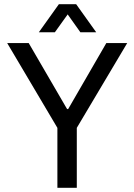

<svg xmlns="http://www.w3.org/2000/svg" viewBox="-20 -890 637 910"><path d="M252 0V-284L14 -686H116L298 -373H303L484 -686H583L344 -284V0ZM164 -737 259 -870H341L436 -737H361L280 -851L321 -850L240 -737Z"/></svg>

Font: Archivo SemiCondensed
Style: Regular
Weight: 400
Width: 4
Designer: Hector Gatti
Foundry: Omnibus-Type
Version: Version 2.001